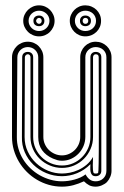

<svg xmlns="http://www.w3.org/2000/svg" viewBox="-20 -698 462 718"><path d="M211.9 0Q186.5 0 162.8 -6.7Q139.2 -13.4 118.3 -25.8Q97.4 -38.1 80.3 -55.2Q63.2 -72.3 50.9 -92.9Q38.6 -113.5 31.7 -137.1Q24.9 -160.6 24.9 -186V-483.9Q24.9 -495.8 29.7 -506.5Q34.4 -517.1 42.5 -525Q50.5 -533 61.3 -537.5Q72 -542 84 -542Q95.9 -542 106.6 -537.5Q117.2 -533 125 -525Q132.8 -517.1 137.5 -506.5Q142.1 -495.8 142.1 -483.9V-186Q142.1 -171.6 147.7 -159.1Q153.3 -146.5 162.8 -137.2Q172.4 -127.9 185.1 -122.4Q197.8 -116.9 211.9 -116.9Q226.1 -116.9 238.5 -122.6Q251 -128.2 260.3 -137.6Q269.5 -147 274.8 -159.5Q280 -172.1 280 -186V-483.9Q280 -495.8 284.5 -506.5Q289.1 -517.1 297 -525Q304.9 -533 315.4 -537.5Q325.9 -542 337.9 -542Q349.9 -542 360.6 -537.6Q371.3 -533.2 379.4 -525.4Q387.5 -517.6 392.2 -507Q397 -496.3 397 -483.9V-59.1Q397 -47.6 392.2 -36.5Q387.5 -25.4 379.9 -17.1Q376.2 -13.4 371.2 -10.3Q366.2 -7.1 360.6 -4.8Q355 -2.4 349.1 -1.2Q343.3 0 337.9 0Q323.7 0 313.7 -5.1Q303.7 -10.3 293.9 -20Q283.9 -15.6 274.2 -11.8Q264.4 -8.1 254.5 -5.5Q244.6 -2.9 234.1 -1.5Q223.6 0 211.9 0ZM43 -186Q42.7 -163.1 49 -141.8Q55.2 -120.6 66.5 -102.2Q77.9 -83.7 93.8 -68.6Q109.6 -53.5 128.5 -42.7Q147.5 -32 168.6 -26Q189.7 -20 211.9 -20Q222.9 -20 234.7 -21.6Q246.6 -23.2 258.3 -26.4Q270 -29.5 280.8 -34.4Q291.5 -39.3 300 -45.9Q306.2 -33.9 315.3 -27Q324.5 -20 337.9 -20Q346.2 -20 353.5 -22.8Q360.8 -25.6 366.2 -30.8Q371.6 -35.9 374.8 -43.1Q377.9 -50.3 377.9 -59.1V-483.9Q377.9 -492.7 374.8 -499.6Q371.6 -506.6 366.2 -511.6Q360.8 -516.6 353.5 -519.3Q346.2 -522 337.9 -522Q330.1 -522 323 -519.2Q315.9 -516.4 310.5 -511.2Q305.2 -506.1 302.1 -499.1Q299.1 -492.2 299.1 -483.9V-186Q299.1 -168.5 292.4 -152.2Q285.6 -136 273.9 -123.8Q262.2 -111.6 246.2 -104.2Q230.2 -96.9 211.9 -96.9Q202.1 -96.9 194.6 -99.1Q187 -101.3 178 -105Q151.6 -116.5 137.3 -136.5Q123 -156.5 123 -186V-483.9Q123 -492.2 119.9 -499.1Q116.7 -506.1 111.3 -511.2Q106 -516.4 98.9 -519.2Q91.8 -522 84 -522Q76.2 -522 69.1 -519.2Q62 -516.4 56.6 -511.2Q51.3 -506.1 48.1 -499.1Q44.9 -492.2 44.9 -483.9ZM211.9 -39.1Q180.7 -39.1 153 -50.7Q125.2 -62.3 104.7 -82.2Q84.2 -102.1 72.6 -128.8Q61 -155.5 62 -186L63 -483.9Q63 -493.9 69 -498.9Q75 -503.9 84 -503.9Q93 -503.9 98.5 -498.5Q104 -493.2 104 -483.9V-186Q104 -163.6 112.5 -144Q121.1 -124.5 135.9 -110.1Q150.6 -95.7 170.3 -87.4Q189.9 -79.1 211.9 -79.1Q234.1 -79.1 253.4 -87.5Q272.7 -95.9 287.1 -110.5Q301.5 -125 309.8 -144.4Q318.1 -163.8 318.1 -186V-483.9Q318.1 -493.2 323.5 -498.5Q328.9 -503.9 337.9 -503.9Q347.2 -503.9 353 -498.9Q358.9 -493.9 358.9 -483.9V-59.1Q358.9 -50 353 -44.6Q347.2 -39.1 337.9 -39.1Q328.6 -39.1 324.3 -43.8Q320.1 -48.6 318.7 -55.5Q317.4 -62.5 317.7 -70.3Q318.1 -78.1 318.1 -84Q307.1 -72.8 294.4 -64.3Q281.7 -55.9 268.1 -50.3Q254.4 -44.7 240.1 -41.9Q225.8 -39.1 211.9 -39.1ZM72 -186Q72 -156.2 83.9 -131.1Q95.7 -106 115.4 -87.8Q135 -69.6 160.2 -59.3Q185.3 -49.1 211.9 -49.1Q225.1 -49.1 241.1 -52.1Q257.1 -55.2 272.9 -62.4Q288.8 -69.6 303.3 -81.5Q317.9 -93.5 327.9 -111.1Q327.9 -104.7 327.5 -96.6Q327.1 -88.4 327 -80.2Q326.9 -72 327.5 -64.3Q328.1 -56.6 330.1 -51Q332.3 -49.6 334 -49.3Q335.7 -49.1 337.9 -49.1Q340.3 -49.1 342.5 -49.3Q344.7 -49.6 346.9 -51Q347.7 -53 348.1 -61Q348.6 -69.1 348.9 -87.6Q349.1 -106.2 349.4 -137.2Q349.6 -168.2 349.6 -215.7Q349.6 -263.2 349.5 -329.2Q349.4 -395.3 349.1 -483.9Q349.1 -495.1 337.9 -495.1Q333.5 -495.1 330.7 -491.8Q327.9 -488.5 327.9 -483.9V-186Q327.9 -162.1 318.7 -141Q309.6 -119.9 293.8 -104.1Q278.1 -88.4 257 -79.2Q235.8 -70.1 211.9 -70.1Q188 -70.1 166.5 -79.1Q145 -88.1 128.9 -103.8Q112.8 -119.4 103.4 -140.5Q94 -161.6 94 -186V-483.9Q94 -488.5 91.3 -491.8Q88.6 -495.1 84 -495.1Q79.3 -495.1 76.2 -491.5Q73 -487.8 73 -483.9ZM357.9 -620.1Q357.9 -607.7 353.3 -597Q348.6 -586.4 340.6 -578.6Q332.5 -570.8 321.8 -566.4Q311 -562 299.1 -562Q287.1 -562 276.5 -566.5Q265.9 -571 258.1 -579Q250.2 -586.9 245.6 -597.4Q241 -607.9 241 -620.1Q241 -632.1 245.6 -642.6Q250.2 -653.1 258.1 -661Q265.9 -668.9 276.5 -673.5Q287.1 -678 299.1 -678Q311 -678 321.8 -673.6Q332.5 -669.2 340.6 -661.4Q348.6 -653.6 353.3 -643.1Q357.9 -632.6 357.9 -620.1ZM184.1 -620.1Q184.1 -607.9 179.4 -597.4Q174.8 -586.9 167 -579Q159.2 -571 148.6 -566.5Q137.9 -562 126 -562Q114 -562 103.3 -566.5Q92.5 -571 84.5 -579Q76.4 -586.9 71.7 -597.4Q66.9 -607.9 66.9 -620.1Q66.9 -632.1 71.7 -642.6Q76.4 -653.1 84.5 -661Q92.5 -668.9 103.3 -673.5Q114 -678 126 -678Q137.9 -678 148.6 -673.5Q159.2 -668.9 167 -661Q174.8 -653.1 179.4 -642.6Q184.1 -632.1 184.1 -620.1ZM339.1 -620.1Q339.1 -628.7 335.9 -635.6Q332.8 -642.6 327.3 -647.6Q321.8 -652.6 314.6 -655.3Q307.4 -658 299.1 -658Q291.3 -658 284.2 -655.2Q277.1 -652.3 271.7 -647.3Q266.4 -642.3 263.2 -635.4Q260 -628.4 260 -620.1Q260 -611.8 263.2 -604.9Q266.4 -597.9 271.7 -592.8Q277.1 -587.6 284.2 -584.8Q291.3 -582 299.1 -582Q307.4 -582 314.6 -584.7Q321.8 -587.4 327.3 -592.4Q332.8 -597.4 335.9 -604.4Q339.1 -611.3 339.1 -620.1ZM165 -620.1Q165 -628.4 161.9 -635.4Q158.7 -642.3 153.3 -647.3Q147.9 -652.3 140.9 -655.2Q133.8 -658 126 -658Q118.2 -658 111.1 -655.2Q104 -652.3 98.6 -647.3Q93.3 -642.3 90.1 -635.4Q86.9 -628.4 86.9 -620.1Q86.9 -611.8 90.1 -604.9Q93.3 -597.9 98.6 -592.8Q104 -587.6 111.1 -584.8Q118.2 -582 126 -582Q133.8 -582 140.9 -584.8Q147.9 -587.6 153.3 -592.8Q158.7 -597.9 161.9 -604.9Q165 -611.8 165 -620.1ZM320.1 -620.1Q320.1 -610.1 314.1 -605.1Q308.1 -600.1 299.1 -600.1Q290 -600.1 284.5 -605.5Q279.1 -610.8 279.1 -620.1Q279.1 -629.2 284.5 -634.5Q290 -639.9 299.1 -639.9Q308.1 -639.9 314.1 -634.9Q320.1 -629.9 320.1 -620.1ZM146 -620.1Q146 -610.8 140.5 -605.5Q135 -600.1 126 -600.1Q116.9 -600.1 111 -605.1Q105 -610.1 105 -620.1Q105 -629.9 111 -634.9Q116.9 -639.9 126 -639.9Q135 -639.9 140.5 -634.5Q146 -629.2 146 -620.1ZM310.1 -620.1Q310.1 -625.2 307.1 -628.2Q304.2 -631.1 299.1 -631.1Q294.4 -631.1 291.7 -627.8Q289.1 -624.5 289.1 -620.1Q289.1 -615.5 291.7 -612.2Q294.4 -608.9 299.1 -608.9Q304.2 -608.9 307.1 -611.8Q310.1 -614.7 310.1 -620.1ZM136 -620.1Q136 -624.5 133.3 -627.8Q130.6 -631.1 126 -631.1Q121.6 -631.1 118.3 -627.4Q115 -623.8 115 -620.1Q115 -616.2 118.3 -612.5Q121.6 -608.9 126 -608.9Q130.6 -608.9 133.3 -612.2Q136 -615.5 136 -620.1Z"/></svg>

Font: TafelwerkOT
Style: Regular
Weight: 400
Designer: Peter Wiegel
Foundry: Peter Wiegel, based on an original design named Oxford by Christine Lord, 1969
Version: Version 1.000